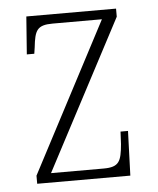

<svg xmlns="http://www.w3.org/2000/svg" viewBox="-44 -575 504 614"><g transform="rotate(-5 208.0 -268.0)"><path d="M51 0H350L355 -143H331L329 -103C324 -48 317 -30 267 -30H98L351 -510V-536H63L54 -415H78L81 -435C87 -489 94 -506 145 -506H303L51 -26Z"/></g></svg>

Font: Noto Serif Devanagari Condensed ExtraLight
Style: Regular
Weight: 200
Width: 3
Designer: Universal Thirst, Indian Type Foundry and the Monotype Design Team
Foundry: Monotype Imaging Inc.
Version: Version 2.004